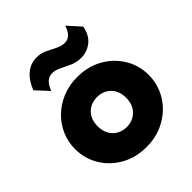

<svg xmlns="http://www.w3.org/2000/svg" viewBox="-216 -913 1061 1061"><g transform="rotate(-45 314.5 -382.0)"><path d="M314.5 15Q229.5 15 164.2 -22.2Q99 -59.5 62.2 -121.2Q25.5 -183 25.5 -257.5Q25.5 -311.5 46.5 -360.5Q67.5 -409.5 106.2 -447.5Q145 -485.5 198 -507.8Q251 -530 314.5 -530Q399.5 -530 464.8 -492.8Q530 -455.5 566.8 -393.8Q603.5 -332 603.5 -257.5Q603.5 -204 582.5 -154.8Q561.5 -105.5 522.8 -67.5Q484 -29.5 431.2 -7.2Q378.5 15 314.5 15ZM314.5 -140.5Q346 -140.5 371.2 -154.8Q396.5 -169 411.2 -195.2Q426 -221.5 426 -257.5Q426 -293.5 411.5 -319.8Q397 -346 371.8 -360.2Q346.5 -374.5 314.5 -374.5Q282.5 -374.5 257 -360.2Q231.5 -346 217.2 -319.8Q203 -293.5 203 -257.5Q203 -221.5 217.5 -195.2Q232 -169 257.5 -154.8Q283 -140.5 314.5 -140.5ZM160 -576.5 92.5 -649.5Q114 -705.5 150 -735.5Q186 -765.5 232.5 -765.5Q267 -765.5 295.2 -752Q323.5 -738.5 349.2 -725Q375 -711.5 401 -711.5Q424.5 -711.5 441.5 -727.5Q458.5 -743.5 469.5 -777.5L536 -703.5Q526 -647 489.8 -618Q453.5 -589 405.5 -589Q370.5 -589 340.5 -602.5Q310.5 -616 283.8 -629.5Q257 -643 232 -643Q208 -643 190 -626.8Q172 -610.5 160 -576.5Z"/></g></svg>

Font: Geologica Roman ExtraBold
Style: Regular
Weight: 800
Designer: Sindre Bremnes, Frode Helland
Foundry: Monokrom Skriftforlag AS
Version: Version 1.010;gftools[0.9.28]